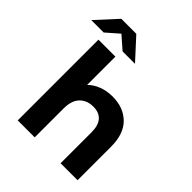

<svg xmlns="http://www.w3.org/2000/svg" viewBox="-304 -1096 1248 1248"><g transform="rotate(45 320.0 -471.5)"><path d="M622 -308V0H466V-284Q466 -348 438 -379.5Q410 -411 357 -411Q298 -411 263 -374.5Q228 -338 228 -266V0H72V-742H228V-482Q259 -513 303 -529.5Q347 -546 399 -546Q499 -546 560.5 -486Q622 -426 622 -308ZM237 -799 150 -875 63 -799H-51L81 -943H219L351 -799Z"/></g></svg>

Font: APTA Sans Regular
Style: Bold Italic
Weight: 700
Version: Version 7.200